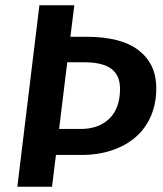

<svg xmlns="http://www.w3.org/2000/svg" viewBox="-20 -711 620 731"><path d="M575 -376Q575 -317 555 -270Q535 -223 497.5 -190Q460 -157 407 -139Q354 -121 288 -121H193L178 0H46L130 -691H263L248 -571H309Q442 -571 508.5 -519Q575 -467 575 -376ZM287 -220Q356 -220 396.5 -259.5Q437 -299 437 -373Q437 -424 404 -449Q371 -474 299 -474H236L205 -220Z"/></svg>

Font: Xgbmvzvtohvqztyvzapvmeyoton
Style: Regular
Weight: 500
Italic angle: -8°
Designer: Carrois Corporate & Edenspiekermann
Foundry: Carrois Corporate GbR & Edenspiekermann AG
Version: Version 2.001